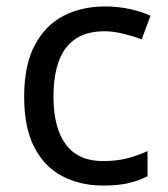

<svg xmlns="http://www.w3.org/2000/svg" viewBox="-20 -566 520 596"><path d="M300 10Q229 10 173.5 -19Q118 -48 86.5 -109Q55 -170 55 -265Q55 -364 88 -426Q121 -488 177.5 -517Q234 -546 306 -546Q347 -546 385 -537.5Q423 -529 447 -517L420 -444Q396 -453 364 -461Q332 -469 304 -469Q146 -469 146 -266Q146 -169 184.5 -117.5Q223 -66 299 -66Q343 -66 376.5 -75Q410 -84 438 -97V-19Q411 -5 378.5 2.5Q346 10 300 10Z"/></svg>

Font: Noto Sans Yi
Style: Regular
Weight: 400
Designer: Monotype Design Team
Foundry: Monotype Imaging Inc.
Version: Version 2.002; ttfautohint (v1.8.4.7-5d5b)